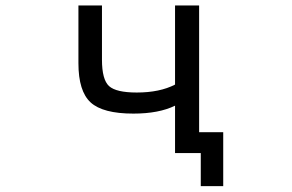

<svg xmlns="http://www.w3.org/2000/svg" viewBox="-20 -544 1040 685"><path d="M604.5 -524.4H690.4V-72.3H776.4V120.1H696.3V2H683.6H654.3H604.5V-167Q546.9 -138.7 456.1 -138.7Q346.7 -138.7 303.2 -178.7Q259.8 -218.8 259.8 -318.4V-524.4H343.8V-331.1Q343.8 -259.8 369.1 -236.8Q394.5 -213.9 467.8 -213.9Q549.8 -213.9 604.5 -242.2Z"/></svg>

Font: GenEi Gothic M Regular
Style: Regular
Weight: 400
Designer: o_tamon (Modified); [Source Han Sans]
Ryoko NISHIZUKA  (kana & ideographs); Paul D. Hunt (Latin, Greek & Cyrillic); Wenl
Version: Version 1.1a;Original Version 1.004